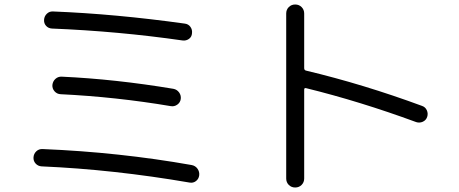

<svg xmlns="http://www.w3.org/2000/svg" viewBox="-20 -787 2040 854"><path d="M165 -47Q149 -48 138.5 -59.5Q128 -71 129 -87Q130 -103 141.5 -114Q153 -125 170 -124Q510 -110 832 -53Q849 -50 858.5 -36.5Q868 -23 866 -7Q864 9 851.5 18.5Q839 28 823 25Q486 -33 165 -47ZM255 -446Q493 -435 751 -392Q767 -389 776.5 -376Q786 -363 784 -347Q782 -331 768.5 -321.5Q755 -312 739 -315Q496 -356 249 -368Q233 -369 222.5 -381Q212 -393 213 -409Q215 -426 227 -436.5Q239 -447 255 -446ZM834 -639Q833 -623 820.5 -614Q808 -605 792 -607Q507 -648 211 -660Q195 -661 185 -672Q175 -683 176 -699Q177 -715 188.5 -726Q200 -737 216 -736Q494 -725 802 -682Q818 -680 827 -667.5Q836 -655 834 -639Z M1253 7V-727Q1253 -744 1264.5 -755.5Q1276 -767 1293 -767Q1310 -767 1321.5 -755.5Q1333 -744 1333 -727V-484Q1333 -475 1341 -473Q1597 -412 1857 -316Q1872 -311 1878.5 -296.5Q1885 -282 1880 -267Q1875 -252 1860.5 -245.5Q1846 -239 1831 -244Q1581 -336 1341 -395Q1333 -397 1333 -388V7Q1333 24 1321.5 35.5Q1310 47 1293 47Q1276 47 1264.5 35.5Q1253 24 1253 7Z"/></svg>

Font: Rounded Mplus 1c
Style: Regular
Weight: 400
Version: Version 1.059.20150529